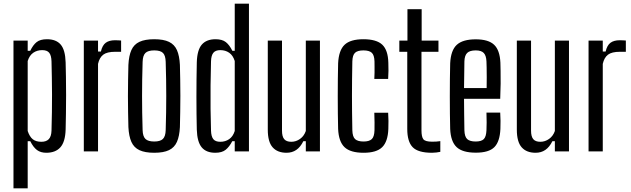

<svg xmlns="http://www.w3.org/2000/svg" viewBox="-20 -820 3416 1040"><path d="M53 200V-600H130V-545H144Q159 -576.5 178.5 -592Q198 -607.5 234.5 -607.5Q284 -607.5 308.8 -578.5Q333.5 -549.5 335.5 -482.5Q336.5 -449.5 337.2 -403.2Q338 -357 338 -305.8Q338 -254.5 337.2 -205.5Q336.5 -156.5 335.5 -118Q333.5 -51.5 307 -22Q280.5 7.5 231 7.5Q200.5 7.5 180.5 -7.2Q160.5 -22 144 -55H130V200ZM204 -52Q230.5 -52 244.2 -66.2Q258 -80.5 259 -112.5Q260.5 -164 261.2 -213Q262 -262 261.8 -308.8Q261.5 -355.5 260.8 -400.2Q260 -445 259 -488Q258 -520 246.5 -534.2Q235 -548.5 208.5 -548.5Q181 -548.5 160.2 -534.2Q139.5 -520 130 -489.5V-110.5Q140.5 -79 157.8 -65.5Q175 -52 204 -52Z M434 0V-600H511V-541H526.5Q534.5 -575 553 -588.5Q571.5 -602 603 -602Q612 -602 621 -601.5Q630 -601 636 -600.5V-539.5H604Q560 -539.5 539.2 -523.8Q518.5 -508 511 -474V0Z M815.5 7.5Q765.5 7.5 735.5 -6.5Q705.5 -20.5 691.8 -51.2Q678 -82 675.5 -131.5Q674.5 -169 673.8 -211.8Q673 -254.5 673 -299.2Q673 -344 673.8 -387Q674.5 -430 675.5 -468.5Q678 -518.5 691.8 -549Q705.5 -579.5 735.5 -593.5Q765.5 -607.5 815.5 -607.5Q866 -607.5 895.5 -593.2Q925 -579 938.5 -548.5Q952 -518 954.5 -468.5Q955.5 -431 956.2 -388Q957 -345 957 -300.8Q957 -256.5 956.2 -213.2Q955.5 -170 954.5 -131.5Q952 -82.5 938.5 -51.8Q925 -21 895.5 -6.8Q866 7.5 815.5 7.5ZM815.5 -53.5Q848 -53.5 862.2 -67.2Q876.5 -81 877.5 -115Q879 -166 879.8 -211.2Q880.5 -256.5 880.5 -300.2Q880.5 -344 879.8 -389.2Q879 -434.5 877.5 -485Q876.5 -519.5 862.8 -533.2Q849 -547 815.5 -547Q782 -547 767.8 -533.2Q753.5 -519.5 752.5 -485Q751 -434.5 750.2 -389.2Q749.5 -344 749.5 -300Q749.5 -256 750.2 -210.8Q751 -165.5 752.5 -115Q753.5 -81 768 -67.2Q782.5 -53.5 815.5 -53.5Z M1146 7.5Q1097 7.5 1072.5 -22Q1048 -51.5 1046 -118Q1045 -158.5 1044.5 -203.8Q1044 -249 1044 -296.2Q1044 -343.5 1044.5 -390.8Q1045 -438 1046 -482.5Q1048 -549.5 1073.2 -578.5Q1098.5 -607.5 1147.5 -607.5Q1183.5 -607.5 1203.2 -592Q1223 -576.5 1238.5 -545H1251.5V-800H1328.5V0H1251.5V-55H1238Q1222.5 -25 1202.5 -8.8Q1182.5 7.5 1146 7.5ZM1173.5 -52Q1200.5 -52 1221.2 -66.2Q1242 -80.5 1251.5 -110.5V-489.5Q1242 -520 1221.5 -534.2Q1201 -548.5 1173.5 -548.5Q1147.5 -548.5 1135.8 -534.2Q1124 -520 1123 -488Q1121 -422.5 1120.5 -357.8Q1120 -293 1120.5 -231.2Q1121 -169.5 1123 -112.5Q1124 -80.5 1135.5 -66.2Q1147 -52 1173.5 -52Z M1532 7.5Q1483 7.5 1456.8 -22Q1430.5 -51.5 1430.5 -118V-600H1507.5V-112.5Q1507.5 -80.5 1519.5 -66.2Q1531.5 -52 1558 -52Q1583.5 -52 1605.2 -67.5Q1627 -83 1636.5 -110.5V-600H1713V0H1636.5V-55H1623Q1607.5 -23.5 1585 -8Q1562.5 7.5 1532 7.5Z M2007.5 -392.5Q2008.5 -408 2008.8 -425.8Q2009 -443.5 2008.8 -459.8Q2008.5 -476 2008.5 -487.5Q2007.5 -521.5 1993.8 -534.2Q1980 -547 1948.5 -547Q1917 -547 1903.2 -534.2Q1889.5 -521.5 1888.5 -487.5Q1887.5 -436.5 1887 -390.8Q1886.5 -345 1886.5 -300.8Q1886.5 -256.5 1887 -211Q1887.5 -165.5 1888.5 -114.5Q1889.5 -79.5 1903.5 -66.5Q1917.5 -53.5 1949.5 -53.5Q1980 -53.5 1993.8 -66.5Q2007.5 -79.5 2008.5 -114.5Q2008.5 -133 2008.8 -156.8Q2009 -180.5 2007.5 -209.5H2082.5Q2084 -189 2084.2 -165Q2084.5 -141 2083.5 -121.5Q2081 -53 2050.2 -22.8Q2019.5 7.5 1949.5 7.5Q1878 7.5 1846.2 -22.8Q1814.5 -53 1811.5 -121.5Q1810.5 -159 1810 -204.8Q1809.5 -250.5 1809.5 -298.8Q1809.5 -347 1810 -393Q1810.5 -439 1811.5 -477.5Q1815 -547.5 1846.5 -577.5Q1878 -607.5 1948.5 -607.5Q2019.5 -607.5 2050.8 -577.8Q2082 -548 2083.5 -480Q2084.5 -461 2084.2 -437Q2084 -413 2082.5 -392.5Z M2320 7.5Q2244.5 7.5 2215.2 -22.8Q2186 -53 2186 -121.5V-539.5H2143V-600H2187V-770H2264V-600H2355V-539.5H2263V-114Q2263 -79 2273.2 -65.8Q2283.5 -52.5 2321 -52.5Q2335 -52.5 2344 -53.2Q2353 -54 2365 -55.5V2.5Q2355 4.5 2343.5 6Q2332 7.5 2320 7.5Z M2557.5 7Q2485.5 7 2453.5 -23Q2421.5 -53 2418.5 -121.5Q2417.5 -159 2417 -204.5Q2416.5 -250 2416.5 -298.5Q2416.5 -347 2417 -393Q2417.5 -439 2418.5 -477.5Q2422 -547.5 2454.2 -577.2Q2486.5 -607 2557 -607Q2625.5 -607 2656.5 -577.5Q2687.5 -548 2690.5 -480.5Q2691 -465 2691.5 -435.5Q2692 -406 2691.8 -367Q2691.5 -328 2689.5 -285H2493.5Q2493.5 -245 2494.2 -203Q2495 -161 2495.5 -114.5Q2496.5 -79.5 2510.8 -66.5Q2525 -53.5 2556.5 -53.5Q2587.5 -53.5 2600.5 -66.5Q2613.5 -79.5 2615 -114.5Q2616 -132 2616 -156.2Q2616 -180.5 2615 -210H2689.5Q2691 -189.5 2691.2 -165.2Q2691.5 -141 2690.5 -121.5Q2687.5 -53 2657.8 -23Q2628 7 2557.5 7ZM2493.5 -343H2616Q2616.5 -373 2616.5 -401.8Q2616.5 -430.5 2616 -453.5Q2615.5 -476.5 2615 -487.5Q2613.5 -519.5 2600.2 -533.2Q2587 -547 2557 -547Q2524.5 -547 2510.5 -533.2Q2496.5 -519.5 2495.5 -487.5Q2495 -448 2494.5 -412.5Q2494 -377 2493.5 -343Z M2881 7.5Q2832 7.5 2805.8 -22Q2779.5 -51.5 2779.5 -118V-600H2856.5V-112.5Q2856.5 -80.5 2868.5 -66.2Q2880.5 -52 2907 -52Q2932.5 -52 2954.2 -67.5Q2976 -83 2985.5 -110.5V-600H3062V0H2985.5V-55H2972Q2956.5 -23.5 2934 -8Q2911.5 7.5 2881 7.5Z M3168 0V-600H3245V-541H3260.5Q3268.5 -575 3287 -588.5Q3305.5 -602 3337 -602Q3346 -602 3355 -601.5Q3364 -601 3370 -600.5V-539.5H3338Q3294 -539.5 3273.2 -523.8Q3252.5 -508 3245 -474V0Z"/></svg>

Font: Big Shoulders Display Thin Medium
Style: Regular
Weight: 500
Version: Version 2.002